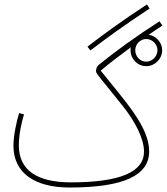

<svg xmlns="http://www.w3.org/2000/svg" viewBox="-20 -815 744 856"><path d="M383 -590C458 -647 530 -700 647 -777L635 -795C519 -719 447 -666 370 -607ZM290 21C534 21 645 -34 645 -140C645 -250 539 -362 429 -500C463 -529 511 -566 563 -604C562 -600 562 -596 562 -591C562 -552 593 -520 632 -520C670 -520 703 -552 703 -591C703 -625 677 -655 643 -660C663 -674 684 -688 704 -701L691 -720C585 -652 493 -585 423 -528C414 -521 408 -513 408 -497C408 -486 430 -465 530 -339C579 -277 622 -200 622 -139C622 -48 515 -2 296 -2C147 -2 64 -55 64 -167C64 -213 75 -266 87 -305L65 -311C53 -269 40 -211 40 -165C40 -43 136 21 290 21ZM632 -540C605 -540 583 -563 583 -591C583 -618 605 -641 632 -641C659 -641 682 -618 682 -591C682 -563 658 -540 632 -540Z"/></svg>

Font: Noto Sans Arabic UI XCn Th
Style: Regular
Weight: 100
Width: 2
Designer: Monotype Design Team, Nadine Chahine and Nizar Qandah
Foundry: Monotype Imaging Inc.
Version: Version 2.010